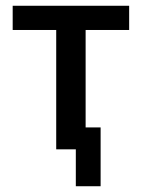

<svg xmlns="http://www.w3.org/2000/svg" viewBox="-20 -518 491 666"><path d="M243 128V0H175V-414H24V-498H428V-414H277V-76H329V128Z"/></svg>

Font: Nunito Sans 7pt Condensed SemiBold
Style: Regular
Weight: 600
Width: 3
Designer: Vernon Adams
Foundry: Vernon Adams
Version: Version 3.101;gftools[0.9.27]